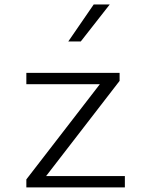

<svg xmlns="http://www.w3.org/2000/svg" viewBox="-20 -818 660 838"><path d="M502 -500V-465L170 -35L155 -49.5H525V0H95V-35L427 -465L448 -450.5H95V-500ZM332.5 -637 459 -798.5H389L278 -637Z"/></svg>

Font: Monaspace Neon Var
Style: Regular
Weight: 400
Designer: Riley Cran and the Lettermatic Team
Version: Version 1.000 (Monaspace Neon Var)